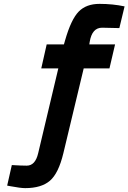

<svg xmlns="http://www.w3.org/2000/svg" viewBox="-20 -728 663 991"><path d="M110 243Q86 243 33 233L17 230L41 124Q91 127 118 127Q162 127 177 63L281 -375H193L221 -499H310L316 -520Q347 -628 386 -668Q425 -708 493.5 -708Q562 -708 623 -695L596 -583Q537 -585 507 -585Q455 -585 443 -512L441 -499H574L545 -375H412L307 63Q282 167 237.5 205Q193 243 110 243Z"/></svg>

Font: Titillium Web
Style: Bold Italic
Weight: 700
Italic angle: -13°
Version: Version 1.002;PS 57.000;hotconv 1.0.70;makeotf.lib2.5.55311